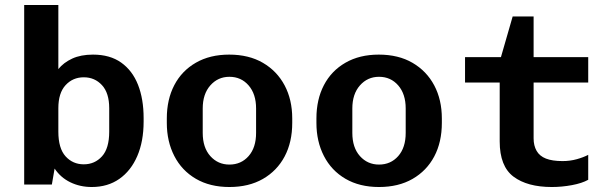

<svg xmlns="http://www.w3.org/2000/svg" viewBox="-20 -740 2440 770"><path d="M348 10Q301 10 262 -9Q223 -28 199 -64L188 0H77V-720H214V-463Q235 -489 269.5 -505Q304 -521 353 -521Q421 -521 466 -489Q511 -457 533.5 -400Q556 -343 556 -266V-253Q556 -173 530.5 -114Q505 -55 458.5 -22.5Q412 10 348 10ZM316 -81Q360 -81 389 -113Q418 -145 418 -212V-306Q418 -367 389 -398.5Q360 -430 316 -430Q272 -430 243 -398.5Q214 -367 214 -306V-212Q214 -145 243 -113Q272 -81 316 -81Z M900 10Q822 10 765.5 -23Q709 -56 679 -114.5Q649 -173 649 -247V-265Q649 -341 679 -398.5Q709 -456 765.5 -488.5Q822 -521 899 -521Q978 -521 1034.5 -488Q1091 -455 1121.5 -397.5Q1152 -340 1152 -265V-247Q1152 -170 1121.5 -112.5Q1091 -55 1034.5 -22.5Q978 10 900 10ZM900 -80Q947 -80 977 -114Q1007 -148 1007 -207V-305Q1007 -363 977 -397.5Q947 -432 900 -432Q854 -432 823.5 -397.5Q793 -363 793 -305V-207Q793 -148 823.5 -114Q854 -80 900 -80Z M1500 10Q1422 10 1365.5 -23Q1309 -56 1279 -114.5Q1249 -173 1249 -247V-265Q1249 -341 1279 -398.5Q1309 -456 1365.5 -488.5Q1422 -521 1499 -521Q1578 -521 1634.5 -488Q1691 -455 1721.5 -397.5Q1752 -340 1752 -265V-247Q1752 -170 1721.5 -112.5Q1691 -55 1634.5 -22.5Q1578 10 1500 10ZM1500 -80Q1547 -80 1577 -114Q1607 -148 1607 -207V-305Q1607 -363 1577 -397.5Q1547 -432 1500 -432Q1454 -432 1423.5 -397.5Q1393 -363 1393 -305V-207Q1393 -148 1423.5 -114Q1454 -80 1500 -80Z M2193 10Q2095 10 2039.5 -31.5Q1984 -73 1984 -173V-409H1845V-511H1989L2036 -674H2120V-511H2339V-409H2120V-185Q2120 -156 2132 -135Q2144 -114 2169.5 -104Q2195 -94 2236 -94Q2266 -94 2293 -101.5Q2320 -109 2339 -119V-19Q2314 -5 2273.5 2.5Q2233 10 2193 10Z"/></svg>

Font: Chivo Mono SemiBold
Style: Regular
Weight: 600
Monospace: yes
Designer: Hector Gatti
Foundry: Omnibus-Type
Version: Version 1.008